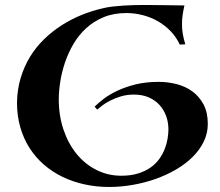

<svg xmlns="http://www.w3.org/2000/svg" viewBox="-20 -722 878 767"><path d="M357.9 -295.9Q371.6 -309.6 394 -326.9Q416.5 -344.2 448.5 -359.4Q480.5 -374.5 521.7 -384.8Q563 -395 613.8 -395Q650.4 -395 685.5 -386Q720.7 -377 748.3 -356.9Q775.9 -336.9 793 -304.9Q810.1 -272.9 810.1 -227.1Q810.1 -189.5 793.9 -156.2Q777.8 -123 749.5 -95Q721.2 -66.9 683.1 -44.7Q645 -22.5 601.3 -7.1Q557.6 8.3 510.3 16.6Q462.9 24.9 416 24.9Q364.7 24.9 317.9 14.6Q271 4.4 230 -15.4Q189 -35.2 155.5 -64.2Q122.1 -93.3 98.1 -130.6Q74.2 -168 61 -213.6Q47.9 -259.3 47.9 -312Q48.8 -365.2 62.7 -411.1Q76.7 -457 100.3 -495.6Q124 -534.2 156.5 -565.7Q189 -597.2 226.8 -621.3Q264.6 -645.5 306.4 -662.4Q348.1 -679.2 391.1 -689Q408.7 -693.4 429.4 -695.8Q450.2 -698.2 472.4 -699.7Q494.6 -701.2 518.1 -701.7Q541.5 -702.1 564.9 -702.1Q609.4 -702.1 649.7 -701.2Q689.9 -700.2 716.8 -700.2Q711.4 -677.2 709.2 -659.4Q707 -641.6 707 -626Q707 -604 710.4 -585.2Q713.9 -566.4 720.2 -544.9L698.2 -543.9Q683.6 -575.2 660.2 -598.9Q636.7 -622.6 608.4 -638.4Q580.1 -654.3 548.1 -662.1Q516.1 -669.9 484.9 -669.9Q433.6 -669.9 393.8 -653.3Q354 -636.7 324 -609.1Q293.9 -581.5 273.2 -545.9Q252.4 -510.3 239.5 -471.9Q226.6 -433.6 220.7 -395.5Q214.8 -357.4 214.8 -325.2Q214.8 -259.3 233.9 -203.4Q252.9 -147.5 286.4 -106.7Q319.8 -65.9 365.5 -43Q411.1 -20 464.8 -20Q502.9 -20 531.7 -29.1Q560.5 -38.1 581.3 -52.7Q602.1 -67.4 616 -86.7Q629.9 -106 637.9 -126.5Q646 -147 649.4 -167.5Q652.8 -188 652.8 -205.1Q652.8 -233.4 643.6 -258.8Q634.3 -284.2 616.7 -303.2Q599.1 -322.3 573.5 -333.3Q547.9 -344.2 515.1 -344.2Q486.3 -344.2 461.9 -336.7Q437.5 -329.1 418.7 -319.3Q399.9 -309.6 387 -299.3Q374 -289.1 368.2 -284.2Z"/></svg>

Font: Uncial Antiqua
Style: Regular
Weight: 400
Version: Version 1.000